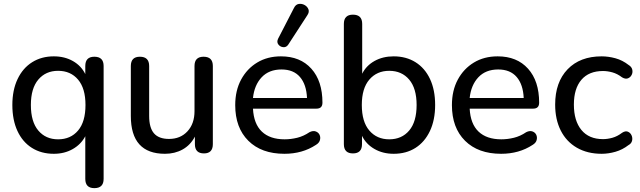

<svg xmlns="http://www.w3.org/2000/svg" viewBox="-20 -788 3319 995"><path d="M281 -66Q346 -66 384.5 -111.5Q423 -157 423 -244Q423 -330 384.5 -375.5Q346 -421 281 -421Q217 -421 178.5 -375.5Q140 -330 140 -244Q140 -157 178.5 -111.5Q217 -66 281 -66ZM469 187Q422 187 422 139V-82Q400 -40 357 -15.5Q314 9 259 9Q194 9 145.5 -21.5Q97 -52 70.5 -109Q44 -166 44 -244Q44 -321 71 -378Q98 -435 146.5 -465.5Q195 -496 259 -496Q315 -496 358 -471.5Q401 -447 422 -404V-446Q422 -494 469 -494Q517 -494 517 -446V139Q517 187 469 187Z M835 9Q658 9 658 -187V-446Q658 -494 705 -494Q753 -494 753 -446V-187Q753 -126 778 -97Q803 -68 856 -68Q915 -68 951.5 -107.5Q988 -147 988 -212V-446Q988 -494 1035 -494Q1083 -494 1083 -446V-41Q1083 7 1037 7Q990 7 990 -41V-80Q967 -36 926.5 -13.5Q886 9 835 9Z M1474 -557Q1464 -542 1448 -543.5Q1432 -545 1422.5 -557.5Q1413 -570 1421 -587L1503 -746Q1512 -765 1528 -767.5Q1544 -770 1558.5 -762Q1573 -754 1578.5 -739.5Q1584 -725 1572 -708ZM1454 9Q1335 9 1267 -58.5Q1199 -126 1199 -243Q1199 -319 1229.5 -375.5Q1260 -432 1313 -464Q1366 -496 1436 -496Q1536 -496 1593.5 -432Q1651 -368 1651 -256Q1651 -225 1620 -225H1291Q1295 -146 1337 -106Q1379 -66 1455 -66Q1487 -66 1520 -74Q1553 -82 1584 -103Q1602 -112 1616 -107Q1630 -102 1636 -89.5Q1642 -77 1638 -62Q1634 -47 1617 -37Q1547 9 1454 9ZM1291 -280H1571Q1568 -350 1534.5 -389Q1501 -428 1439 -428Q1374 -428 1336 -387.5Q1298 -347 1291 -280Z M1997 -66Q2062 -66 2100.5 -111.5Q2139 -157 2139 -244Q2139 -330 2100.5 -375.5Q2062 -421 1997 -421Q1933 -421 1894 -375.5Q1855 -330 1855 -244Q1855 -157 1894 -111.5Q1933 -66 1997 -66ZM2020 9Q1964 9 1920.5 -16Q1877 -41 1856 -84V-41Q1856 7 1809 7Q1762 7 1762 -41V-664Q1762 -712 1809 -712Q1857 -712 1857 -664V-406Q1878 -448 1921 -472Q1964 -496 2020 -496Q2085 -496 2133.5 -465.5Q2182 -435 2208.5 -378.5Q2235 -322 2235 -244Q2235 -166 2208 -109Q2181 -52 2133 -21.5Q2085 9 2020 9Z M2577 9Q2458 9 2390 -58.5Q2322 -126 2322 -243Q2322 -319 2352.5 -375.5Q2383 -432 2436 -464Q2489 -496 2559 -496Q2659 -496 2716.5 -432Q2774 -368 2774 -256Q2774 -225 2743 -225H2414Q2418 -146 2460 -106Q2502 -66 2578 -66Q2610 -66 2643 -74Q2676 -82 2707 -103Q2725 -112 2739 -107Q2753 -102 2759 -89.5Q2765 -77 2761 -62Q2757 -47 2740 -37Q2670 9 2577 9ZM2414 -280H2694Q2691 -350 2657.5 -389Q2624 -428 2562 -428Q2497 -428 2459 -387.5Q2421 -347 2414 -280Z M3098 9Q3024 9 2969.5 -22.5Q2915 -54 2886 -111.5Q2857 -169 2857 -246Q2857 -362 2921.5 -429Q2986 -496 3098 -496Q3133 -496 3169.5 -486Q3206 -476 3238 -451Q3253 -442 3256.5 -427.5Q3260 -413 3253.5 -400Q3247 -387 3234 -382Q3221 -377 3204 -387Q3179 -406 3153.5 -413Q3128 -420 3105 -420Q3032 -420 2993 -374.5Q2954 -329 2954 -246Q2954 -162 2993 -114.5Q3032 -67 3105 -67Q3128 -67 3153.5 -74Q3179 -81 3204 -100Q3221 -111 3234 -105.5Q3247 -100 3253 -86.5Q3259 -73 3255.5 -58.5Q3252 -44 3237 -36Q3206 -12 3169.5 -1.5Q3133 9 3098 9Z"/></svg>

Font: Chiron GoRound TC
Style: Regular
Weight: 400
Designer: Ryoko NISHIZUKA 西塚涼子 (kana, bopomofo & ideographs); Paul D. Hunt (Latin, Greek & Cyrillic); Sandoll Communications 산돌커뮤니
Foundry: Adobe
Version: Version 1.000;hotconv 1.1.1;makeotfexe 2.6.0